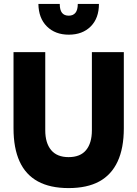

<svg xmlns="http://www.w3.org/2000/svg" viewBox="-20 -947 700 980"><path d="M330 13Q236 13 173.5 -21Q111 -55 80 -123Q49 -191 49 -292V-681H211V-282Q211 -217 241 -181Q271 -145 330 -145Q390 -145 419.5 -181Q449 -217 449 -282V-681H612V-292Q612 -191 580.5 -123Q549 -55 487 -21Q425 13 330 13ZM331 -770Q262 -770 219.5 -812Q177 -854 176 -927H285Q285 -896 296.5 -881.5Q308 -867 331 -867Q353 -867 365 -881.5Q377 -896 377 -927H485Q485 -854 443 -812Q401 -770 331 -770Z"/></svg>

Font: Gabarito ExtraBold
Style: Regular
Weight: 800
Designer: Leandro Assis / Alvaro Franca / Felipe Casaprima
Foundry: Naipe Foundry
Version: Version 1.000